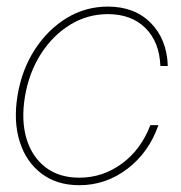

<svg xmlns="http://www.w3.org/2000/svg" viewBox="-20 -543 538 571"><path d="M215.8 7.8Q148.9 7.8 103.3 -26.9Q57.6 -61.5 38.6 -121.8Q19.5 -182.1 32.2 -259.3Q44.9 -335.9 83.5 -395.5Q122.1 -455.1 178.2 -489.3Q234.4 -523.4 300.8 -523.4Q380.4 -523.4 428.5 -474.6Q476.6 -425.8 479 -346.7H457Q454.1 -418.5 412.4 -459.7Q370.6 -501 300.8 -501Q240.2 -501 188.7 -469.5Q137.2 -438 101.8 -382.8Q66.4 -327.6 54.2 -255.9Q42.5 -185.1 58.8 -130.6Q75.2 -76.2 115.5 -45.4Q155.8 -14.6 215.8 -14.6Q285.6 -14.6 342.5 -56.4Q399.4 -98.1 427.2 -170.9H451.2Q422.9 -89.8 358.9 -41Q294.9 7.8 215.8 7.8Z"/></svg>

Font: Inter Display Thin
Style: Italic
Weight: 100
Italic angle: -9.39999°
Designer: Rasmus Andersson
Foundry: rsms
Version: Version 4.000;git-a52131595